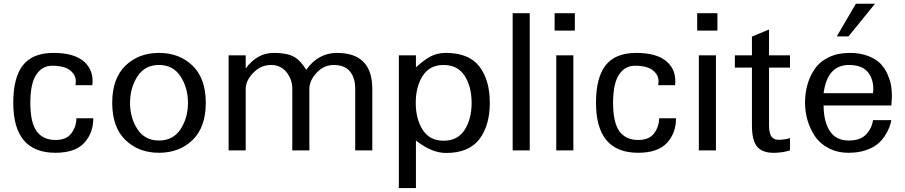

<svg xmlns="http://www.w3.org/2000/svg" viewBox="-20 -791 4762 1010"><path d="M470.7 -168.9H381.8C381.8 -140.3 373.2 -114.1 356 -90.3C338.7 -66.6 310.9 -54.7 272.5 -54.7C228.2 -54.7 195 -70 172.9 -100.6C150.7 -131.2 139.6 -181 139.6 -250C139.6 -317.7 150.1 -367.2 170.9 -398.4C191.7 -429.7 219.7 -445.3 254.9 -445.3C279 -445.3 300.5 -442.4 319.3 -436.5C338.2 -430.7 353.7 -419.8 365.7 -403.8C377.8 -387.9 381.5 -367.5 377 -342.8H465.8C471.7 -394.2 457.4 -435.4 422.9 -466.3C388.3 -497.2 334.6 -512.7 261.7 -512.7C188.2 -512.7 134.4 -491 100.6 -447.8C66.7 -404.5 49.8 -338.5 49.8 -250C49.8 -74.9 123.7 12.7 271.5 12.7C340.5 12.7 391 -4.6 422.9 -39.1C454.8 -73.6 470.7 -116.9 470.7 -168.9Z M1062.5 -250C1062.5 -335.3 1039.4 -400.4 993.2 -445.3C946.9 -490.2 888 -512.7 816.4 -512.7C744.8 -512.7 685.9 -490.2 639.6 -445.3C593.4 -400.4 570.3 -335.3 570.3 -250C570.3 -164.7 593.4 -99.6 639.6 -54.7C685.9 -9.8 744.8 12.7 816.4 12.7C888 12.7 946.9 -9.8 993.2 -54.7C1039.4 -99.6 1062.5 -164.7 1062.5 -250ZM968.8 -250C968.8 -197.3 955.7 -151 929.7 -111.3C903.6 -71.6 865.9 -51.8 816.4 -51.8C766.9 -51.8 729.2 -71.6 703.1 -111.3C677.1 -151 664.1 -197.3 664.1 -250C664.1 -302.7 677.1 -349.1 703.1 -389.2C729.2 -429.2 766.9 -449.2 816.4 -449.2C865.9 -449.2 903.6 -429.2 929.7 -389.2C955.7 -349.1 968.8 -302.7 968.8 -250Z M1938.5 0V-323.2C1938.5 -449.5 1876.6 -512.7 1752.9 -512.7C1687.2 -512.7 1633.1 -483.1 1590.8 -423.8C1571.9 -455.7 1550.5 -478.5 1526.4 -492.2C1502.3 -505.9 1467.1 -512.7 1420.9 -512.7C1361.7 -512.7 1312.2 -485.4 1272.5 -430.7V-500H1182.6V0H1272.5V-323.2C1272.5 -351.9 1285.6 -380 1312 -407.7C1338.4 -435.4 1369.8 -449.2 1406.2 -449.2C1439.5 -449.2 1466.3 -436.7 1486.8 -411.6C1507.3 -386.6 1517.6 -357.1 1517.6 -323.2V0H1607.4V-323.2C1607.4 -352.5 1620.1 -380.9 1645.5 -408.2C1670.9 -435.5 1700.8 -449.2 1735.4 -449.2C1773.1 -449.2 1801.4 -438.2 1820.3 -416C1839.2 -393.9 1848.6 -363 1848.6 -323.2V0Z M2556.6 -250C2556.6 -330.1 2538.2 -393.9 2501.5 -441.4C2464.7 -488.9 2406.2 -512.7 2326.2 -512.7C2294.9 -512.7 2267.6 -506.3 2244.1 -493.7C2220.7 -481 2195.3 -461.9 2168 -436.5V-500H2078.1V198.2H2168V-51.8C2223.3 -8.1 2276 13.7 2326.2 13.7C2406.2 13.7 2464.7 -10.4 2501.5 -58.6C2538.2 -106.8 2556.6 -170.6 2556.6 -250ZM2460.9 -250C2460.9 -193.4 2448.7 -146 2424.3 -107.9C2399.9 -69.8 2363 -50.8 2313.5 -50.8C2264.6 -50.8 2228 -69.8 2203.6 -107.9C2179.2 -146 2167 -193.4 2167 -250C2167 -306.6 2179.2 -354 2203.6 -392.1C2228 -430.2 2264.6 -449.2 2313.5 -449.2C2363 -449.2 2399.9 -430.2 2424.3 -392.1C2448.7 -354 2460.9 -306.6 2460.9 -250Z M2766.6 0V-721.7H2676.8V0Z M3003.9 -629.9V-721.7H2897.5V-629.9ZM2996.1 0V-500H2906.2V0Z M3536.1 -168.9H3447.3C3447.3 -140.3 3438.6 -114.1 3421.4 -90.3C3404.1 -66.6 3376.3 -54.7 3337.9 -54.7C3293.6 -54.7 3260.4 -70 3238.3 -100.6C3216.1 -131.2 3205.1 -181 3205.1 -250C3205.1 -317.7 3215.5 -367.2 3236.3 -398.4C3257.2 -429.7 3285.2 -445.3 3320.3 -445.3C3344.4 -445.3 3365.9 -442.4 3384.8 -436.5C3403.6 -430.7 3419.1 -419.8 3431.2 -403.8C3443.2 -387.9 3446.9 -367.5 3442.4 -342.8H3531.2C3537.1 -394.2 3522.8 -435.4 3488.3 -466.3C3453.8 -497.2 3400.1 -512.7 3327.1 -512.7C3253.6 -512.7 3199.9 -491 3166 -447.8C3132.2 -404.5 3115.2 -338.5 3115.2 -250C3115.2 -74.9 3189.1 12.7 3336.9 12.7C3405.9 12.7 3456.4 -4.6 3488.3 -39.1C3520.2 -73.6 3536.1 -116.9 3536.1 -168.9Z M3753.9 -629.9V-721.7H3647.5V-629.9ZM3746.1 0V-500H3656.2V0Z M4135.7 0V-64.5C4119.5 -59.2 4100.9 -56.3 4080.1 -55.7C4062.5 -54.4 4049 -59.4 4039.6 -70.8C4030.1 -82.2 4025.4 -102.2 4025.4 -130.9V-435.5H4135.7V-500H4025.4V-635.7L3935.5 -598.6V-500H3845.7V-435.5H3935.5V-130.9C3935.5 -76.2 3945.5 -38.1 3965.3 -16.6C3985.2 4.9 4016.9 14.6 4060.5 12.7C4089.2 11.4 4114.3 7.2 4135.7 0Z M4583 -771.5H4482.4L4381.8 -599.6H4443.4ZM4671.9 -283.2C4671.9 -302.1 4670.6 -320.3 4668 -337.9C4665.4 -355.5 4659.3 -375.3 4649.9 -397.5C4640.5 -419.6 4628.1 -438.8 4612.8 -455.1C4597.5 -471.4 4575.8 -485 4547.9 -496.1C4519.9 -507.2 4487.3 -512.7 4450.2 -512.7C4407.9 -512.7 4370.9 -505 4339.4 -489.7C4307.8 -474.4 4283.2 -453.8 4265.6 -427.7C4248 -401.7 4235.2 -373.9 4227.1 -344.2C4218.9 -314.6 4214.8 -283.2 4214.8 -250C4214.8 -219.4 4219.1 -189.3 4227.5 -159.7C4236 -130 4248.9 -102.1 4266.1 -75.7C4283.4 -49.3 4307.5 -28 4338.4 -11.7C4369.3 4.6 4404.6 12.7 4444.3 12.7C4476.9 12.7 4506 8.5 4531.7 0C4557.5 -8.5 4578.1 -18.9 4593.8 -31.2C4609.4 -43.6 4622.7 -58.3 4633.8 -75.2C4644.9 -92.1 4652.8 -106.9 4657.7 -119.6C4662.6 -132.3 4666.3 -145.5 4668.9 -159.2H4572.3C4569 -131.8 4557.3 -107.1 4537.1 -85C4516.9 -62.8 4486.3 -51.8 4445.3 -51.8C4399.7 -51.8 4366.2 -68.7 4344.7 -102.5C4323.2 -136.4 4312.5 -181 4312.5 -236.3H4668.9ZM4572.3 -300.8H4312.5C4325.5 -399.7 4370.1 -449.2 4446.3 -449.2C4495.1 -449.2 4529.6 -434.7 4549.8 -405.8C4570 -376.8 4577.5 -341.8 4572.3 -300.8Z"/></svg>

Font: FreeUniversal
Style: Regular
Weight: 400
Version: Version 1.001